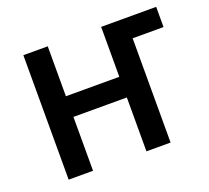

<svg xmlns="http://www.w3.org/2000/svg" viewBox="-98 -649 845 777"><g transform="rotate(-20 325.0 -260.0)"><path d="M512 -441V8H408V-224H178V8H73V-528H178V-313H408V-528H645V-441Z"/></g></svg>

Font: Repo Medium
Style: Regular
Weight: 500
Designer: Stefan Peev
Foundry: Context Ltd
Version: Version 1.502